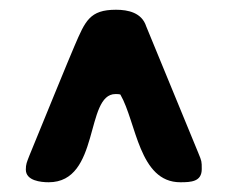

<svg xmlns="http://www.w3.org/2000/svg" viewBox="-20 -727 477 394"><path d="M33 -379C33 -356 64 -353 80 -353C186 -353 154 -534 217 -534C218 -534 225 -534 227 -533C260 -476 265 -353 350 -353C372 -353 394 -354 394 -380C394 -396 394 -396 387 -413C371 -452 296 -634 280 -673C271 -701 243 -707 218 -707C164 -707 155 -684 133 -633C125 -615 60 -456 40 -407C35 -394 33 -390 33 -379Z"/></svg>

Font: Asimov Print
Style: C
Weight: 500
Designer: Google
Version: Version 2.000980: 2014